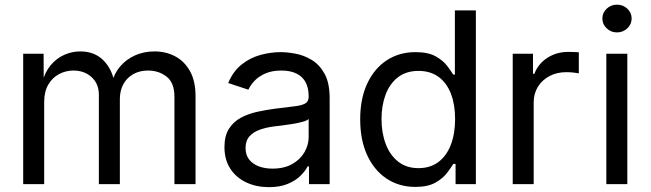

<svg xmlns="http://www.w3.org/2000/svg" viewBox="-20 -771 2724 804"><path d="M77.1 0V-545.9H162.6L163.1 -423.8H156.2Q167.5 -468.3 191.7 -497.3Q215.8 -526.4 248.3 -541Q280.8 -555.7 315.9 -555.7Q375.5 -555.7 412.4 -519Q449.2 -482.4 460 -422.9H448.2Q458 -463.9 483.9 -493.7Q509.8 -523.4 546.6 -539.6Q583.5 -555.7 627 -555.7Q674.3 -555.7 713.4 -535.2Q752.4 -514.6 775.6 -473.1Q798.8 -431.6 798.8 -368.2V0H710.4V-365.7Q710.4 -424.8 677.5 -450.2Q644.5 -475.6 600.6 -475.6Q564 -475.6 537.4 -460.2Q510.7 -444.8 496.3 -418Q481.9 -391.1 481.9 -356.4V0H394V-374.5Q394 -419.9 363.8 -447.8Q333.5 -475.6 287.1 -475.6Q255.4 -475.6 227.3 -460.7Q199.2 -445.8 182.1 -416.5Q165 -387.2 165 -343.8V0Z M1106 12.7Q1054.2 12.7 1012 -6.8Q969.7 -26.4 944.8 -64Q919.9 -101.6 919.9 -155.3Q919.9 -202.1 938.5 -231.4Q957 -260.7 988 -277.6Q1019 -294.4 1056.6 -302.7Q1094.2 -311 1132.3 -315.9Q1181.2 -322.3 1211.9 -325.7Q1242.7 -329.1 1257.6 -337.4Q1272.5 -345.7 1272.5 -365.7V-368.7Q1272.5 -402.8 1259.8 -426.5Q1247.1 -450.2 1221.7 -462.9Q1196.3 -475.6 1158.2 -475.6Q1119.1 -475.6 1091.3 -463.4Q1063.5 -451.2 1046.1 -432.9Q1028.8 -414.6 1020 -395.5L935.5 -423.3Q956.5 -473.1 992.2 -501.2Q1027.8 -529.3 1070.8 -541Q1113.8 -552.7 1155.8 -552.7Q1183.1 -552.7 1218 -546.1Q1252.9 -539.6 1285.4 -520Q1317.9 -500.5 1339.1 -462.2Q1360.4 -423.8 1360.4 -359.9V0H1273.9V-74.2H1268.1Q1258.8 -55.2 1238.3 -34.9Q1217.8 -14.6 1185.1 -1Q1152.3 12.7 1106 12.7ZM1121.1 -64.9Q1169.9 -64.9 1203.6 -84Q1237.3 -103 1254.9 -133.5Q1272.5 -164.1 1272.5 -197.3V-272.9Q1267.1 -266.6 1249 -261.5Q1231 -256.3 1207.8 -252.4Q1184.6 -248.5 1162.8 -245.8Q1141.1 -243.2 1128.4 -241.7Q1096.7 -237.8 1069.1 -228.3Q1041.5 -218.8 1024.9 -200.4Q1008.3 -182.1 1008.3 -150.9Q1008.3 -122.6 1022.9 -103.5Q1037.6 -84.5 1063 -74.7Q1088.4 -64.9 1121.1 -64.9Z M1719.2 11.7Q1651.4 11.7 1599.1 -22.9Q1546.9 -57.6 1517.6 -121.1Q1488.3 -184.6 1488.3 -271.5Q1488.3 -357.9 1517.8 -421.1Q1547.4 -484.4 1599.6 -518.6Q1651.9 -552.7 1719.7 -552.7Q1772.9 -552.7 1804.2 -535.2Q1835.4 -517.6 1852.3 -495.4Q1869.1 -473.1 1877.9 -458.5H1884.8V-727.5H1972.7V0H1887.7V-84.5H1877.9Q1869.1 -69.3 1851.8 -46.6Q1834.5 -23.9 1803 -6.1Q1771.5 11.7 1719.2 11.7ZM1732.4 -66.9Q1782.2 -66.9 1816.4 -93Q1850.6 -119.1 1868.2 -165.5Q1885.7 -211.9 1885.7 -272.5Q1885.7 -333 1868.4 -378.2Q1851.1 -423.3 1816.9 -448.7Q1782.7 -474.1 1732.4 -474.1Q1680.7 -474.1 1646.2 -447.3Q1611.8 -420.4 1594.7 -374.8Q1577.6 -329.1 1577.6 -272.5Q1577.6 -215.3 1595 -168.7Q1612.3 -122.1 1647 -94.5Q1681.6 -66.9 1732.4 -66.9Z M2127 0V-545.9H2211.9V-461.9H2217.8Q2232.9 -503.4 2271.7 -528.6Q2310.5 -553.7 2359.4 -553.7Q2369.1 -553.7 2382.6 -553.2Q2396 -552.7 2403.8 -552.2V-463.9Q2399.9 -464.8 2384.3 -466.8Q2368.7 -468.8 2351.1 -468.8Q2312 -468.8 2281 -452.4Q2250 -436 2232.4 -407.5Q2214.8 -378.9 2214.8 -341.8V0Z M2519 0V-545.9H2606.9V0ZM2563.5 -635.3Q2538.6 -635.3 2520.5 -652.3Q2502.4 -669.4 2502.4 -693.4Q2502.4 -717.8 2520.5 -734.6Q2538.6 -751.5 2563.5 -751.5Q2588.9 -751.5 2606.9 -734.6Q2625 -717.8 2625 -693.4Q2625 -669.4 2606.9 -652.3Q2588.9 -635.3 2563.5 -635.3Z"/></svg>

Font: Inter Variable LoSnoCo
Style: Regular
Weight: 400
Designer: Rasmus Andersson
Foundry: rsms
Version: Version 4.000;git-a52131595; featfreeze: case,dlig,ss01,ss02